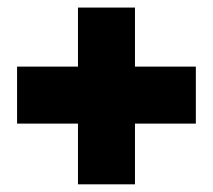

<svg xmlns="http://www.w3.org/2000/svg" viewBox="-20 -579 560 505"><path d="M24.9 -253.9V-403.8H185.1V-559.1H335V-403.8H495.1V-253.9H335V-94.2H185.1V-253.9Z"/></svg>

Font: Trueno UltraBlack
Style: Regular
Weight: 950
Designer: Julieta Ulanovsky
Foundry: Julieta Ulanovsky
Version: Version 3.001b | FøM Fix